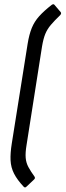

<svg xmlns="http://www.w3.org/2000/svg" viewBox="-20 -718 301 882"><path d="M89 140Q59 108 44.5 79.5Q30 51 28.5 18.5Q27 -14 34 -58L107 -517Q114 -560 126 -589.5Q138 -619 160 -643.5Q182 -668 218 -696Q226 -701 230 -696L259 -662Q261 -659 260.5 -656Q260 -653 257 -649Q230 -623 213.5 -603.5Q197 -584 188 -562Q179 -540 173 -504L102 -52Q96 -16 98 7Q100 30 110.5 49.5Q121 69 139 94Q143 101 136 107L101 140Q98 143 95 143Q92 143 89 140Z"/></svg>

Font: Sofia Sans Condensed
Style: Italic
Weight: 400
Italic angle: -9°
Designer: Botio Nikoltchev, Ani Petrova
Foundry: lettersoup
Version: Version 4.101